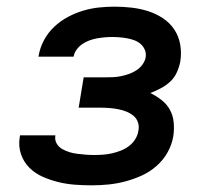

<svg xmlns="http://www.w3.org/2000/svg" viewBox="-20 -548 640 576"><path d="M255 8Q229 8 203.5 6Q178 4 154 -2Q130 -8 107.5 -18Q85 -28 68 -45Q51 -62 43 -85.5Q35 -109 39 -135L40 -142H146V-140Q144 -128 150 -117.5Q156 -107 166.5 -101Q177 -95 188.5 -91.5Q200 -88 212.5 -86.5Q225 -85 237.5 -84Q250 -83 262 -83Q275 -83 289 -84Q303 -85 316 -88Q329 -91 342 -96Q355 -101 366.5 -109.5Q378 -118 385.5 -130Q393 -142 395 -155Q398 -168 394 -180.5Q390 -193 380 -201Q370 -209 358.5 -213.5Q347 -218 334 -220.5Q321 -223 307.5 -224Q294 -225 281 -225H216L231 -316H296Q308 -316 319.5 -316.5Q331 -317 343 -319.5Q355 -322 366.5 -326Q378 -330 389 -337Q400 -344 407.5 -354.5Q415 -365 417 -376Q419 -388 414.5 -398.5Q410 -409 402 -416Q394 -423 383.5 -427Q373 -431 362 -433Q351 -435 339.5 -436Q328 -437 317 -437Q305 -437 294 -436Q283 -435 271.5 -433Q260 -431 249 -427Q238 -423 228 -416.5Q218 -410 210.5 -400Q203 -390 201 -379V-378H95L96 -381Q100 -405 112 -427.5Q124 -450 142.5 -467.5Q161 -485 183.5 -497Q206 -509 229.5 -516Q253 -523 276.5 -525.5Q300 -528 324 -528Q350 -528 375.5 -525Q401 -522 424.5 -514.5Q448 -507 468.5 -493.5Q489 -480 502.5 -460Q516 -440 520.5 -415Q525 -390 521 -364Q518 -348 511 -332Q504 -316 491.5 -304Q479 -292 463 -283.5Q447 -275 431 -269Q449 -260 464.5 -248Q480 -236 489.5 -219Q499 -202 501 -181.5Q503 -161 500 -140Q496 -115 483 -91.5Q470 -68 449.5 -50Q429 -32 404.5 -21Q380 -10 355 -3.5Q330 3 305 5.5Q280 8 255 8Z"/></svg>

Font: Iosevka Semibold Extended
Style: Italic
Weight: 600
Width: 7
Italic angle: -9°
Monospace: yes
Designer: Belleve Invis
Foundry: Belleve Invis
Version: Version 32.5.0; ttfautohint (v1.8.4)